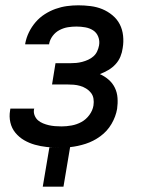

<svg xmlns="http://www.w3.org/2000/svg" viewBox="-20 -548 540 723"><path d="M141 155 166 7Q175 7 183 7.5Q191 8 200 8H202Q179 8 156 5.5Q133 3 111.5 -3Q90 -9 71 -20Q52 -31 38 -48Q24 -65 19 -87Q14 -109 18 -132L19 -139H109L108 -136Q106 -124 110.5 -113Q115 -102 123 -95Q131 -88 142 -83.5Q153 -79 164 -76.5Q175 -74 187 -73Q199 -72 212 -72Q230 -72 249.5 -75.5Q269 -79 286.5 -88.5Q304 -98 316.5 -115Q329 -132 332 -151Q334 -164 332 -176.5Q330 -189 322.5 -198.5Q315 -208 304.5 -214.5Q294 -221 282 -224.5Q270 -228 257.5 -229Q245 -230 232 -230H176L189 -310H245Q256 -310 267 -311Q278 -312 289.5 -315Q301 -318 312 -323Q323 -328 332 -336Q341 -344 346 -355Q351 -366 353 -377Q356 -394 350 -409.5Q344 -425 331 -433.5Q318 -442 301.5 -445Q285 -448 268 -448Q252 -448 236 -445.5Q220 -443 204.5 -435Q189 -427 178.5 -413Q168 -399 165 -383V-381H75V-384Q79 -406 89 -426.5Q99 -447 114 -464.5Q129 -482 148.5 -494.5Q168 -507 189 -514.5Q210 -522 231.5 -525Q253 -528 275 -528Q298 -528 321.5 -525Q345 -522 365.5 -513.5Q386 -505 403.5 -490.5Q421 -476 431 -456.5Q441 -437 443.5 -413.5Q446 -390 442 -367Q440 -351 433.5 -335Q427 -319 415 -306Q403 -293 387.5 -284Q372 -275 356 -269Q374 -261 389 -248Q404 -235 412.5 -217.5Q421 -200 422.5 -179.5Q424 -159 421 -138Q416 -109 400 -81.5Q384 -54 358 -35Q332 -16 302.5 -6.5Q273 3 244 6L219 155Z"/></svg>

Font: Iosevka Medium
Style: Italic
Weight: 500
Italic angle: -9°
Monospace: yes
Designer: Belleve Invis
Foundry: Belleve Invis
Version: Version 32.5.0; ttfautohint (v1.8.4)